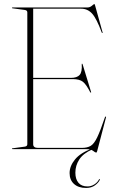

<svg xmlns="http://www.w3.org/2000/svg" viewBox="-20 -737 574 949"><path d="M39 -698Q39 -700 42 -700H411Q424.5 -700 434.2 -708.5Q444 -717 446 -717Q447 -717 447.8 -716.2Q448.5 -715.5 450 -710L487 -577Q488.5 -574 486 -574Q484 -574 483 -576Q457.5 -645 435.5 -669.5Q413.5 -694 381 -694H144V-352H330Q361 -352 373.8 -366.8Q386.5 -381.5 384 -419Q384 -422 385 -422Q387.5 -423 389 -417L430 -283Q431.5 -279 429 -279Q428 -279 426 -281Q406.5 -319.5 389.8 -332.8Q373 -346 340 -346H144V-24Q144 -6 168 -6H383.5Q411.5 -6 428.2 -16Q445 -26 460.5 -58.2Q476 -90.5 498.5 -157Q500.5 -161 502.5 -161Q505.5 -161 503.5 -155L460.5 9Q458 17 456.5 17Q450 17 440 8.5Q430 0 401.5 0H42Q39 0 39 -2Q39 -4 42 -4L101 -12Q115 -13.5 115 -24V-676Q115 -686.5 101 -688L42 -696Q39 -696 39 -698ZM434.5 -2.5 437 1Q391.5 21 372 51Q352.5 81 352.5 116.5Q352.5 148.5 367.8 166.5Q383 184.5 412.5 184.5Q430.5 184.5 446.2 174.5Q462 164.5 469 150.5Q470.5 147.5 472.5 148Q475 149 473 152.5Q466.5 166.5 449.2 179.2Q432 192 405.5 192Q367.5 192 345.8 172.2Q324 152.5 324 118.5Q324 83.5 351 50.8Q378 18 434.5 -2.5Z"/></svg>

Font: Fraunces 144pt Thin
Style: Regular
Weight: 100
Version: Version 1.000;[f99f86859]